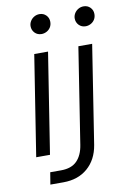

<svg xmlns="http://www.w3.org/2000/svg" viewBox="-93 -758 635 960"><g transform="rotate(-10 224.0 -277.5)"><path d="M37 0 117 -510H187L107 0ZM171 -602Q150 -602 136.5 -616Q123 -630 123 -650Q123 -663 130 -675Q137 -687 149.5 -694.5Q162 -702 177 -702Q197 -702 210.5 -688.5Q224 -675 224 -655Q224 -639 216.5 -627Q209 -615 196.5 -608.5Q184 -602 171 -602ZM83 147 93 86H148Q201 86 229 57.5Q257 29 265 -23L341 -510H411L333 -10Q321 63 272.5 105Q224 147 149 147ZM395 -602Q374 -602 360.5 -616Q347 -630 347 -650Q347 -663 354 -675Q361 -687 373.5 -694.5Q386 -702 401 -702Q421 -702 434.5 -688.5Q448 -675 448 -655Q448 -639 440.5 -627Q433 -615 420.5 -608.5Q408 -602 395 -602Z"/></g></svg>

Font: MuseoModerno Light
Style: Italic
Weight: 300
Italic angle: -9°
Designer: Pablo Cosgaya, Héctor Gatti, Marcela Romero, and the Authors of The MuseoModerno Project.
Foundry: Omnibus-Type Team
Version: Version 1.003